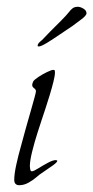

<svg xmlns="http://www.w3.org/2000/svg" viewBox="-20 -539 275 566"><path d="M37 7Q22 7 22 -9Q22 -26 28 -53.5Q34 -81 42 -109Q50 -137 54 -153Q55 -157 60 -174.5Q65 -192 71 -213Q77 -234 81.5 -250.5Q86 -267 86 -270Q86 -275 80.5 -279Q75 -283 75 -288Q75 -291 76 -294Q77 -297 78 -299Q81 -304 93 -312Q105 -320 118.5 -326.5Q132 -333 137 -333Q140 -333 141 -332Q142 -330 142 -325Q142 -316 137.5 -298Q133 -280 126.5 -258.5Q120 -237 114 -219Q108 -201 105 -192Q100 -177 91 -149Q82 -121 75 -93Q68 -65 68 -49Q68 -47 69 -40.5Q70 -34 74 -34Q79 -34 92.5 -42.5Q106 -51 121 -59Q136 -67 144 -67Q148 -67 149 -65Q149 -61 136 -51.5Q123 -42 108.5 -32.5Q94 -23 89 -18Q79 -9 65 -1Q51 7 37 7ZM94 -402Q91 -402 91 -404Q91 -409 96 -414Q101 -419 104 -421Q113 -431 128 -446Q143 -461 159 -477Q175 -493 183 -503Q188 -510 194 -514.5Q200 -519 209 -519Q217 -519 226 -513.5Q235 -508 235 -500Q235 -493 218.5 -481Q202 -469 193 -462Q179 -453 158 -438.5Q137 -424 119 -413Q101 -402 94 -402Z"/></svg>

Font: Moon Dance
Style: Regular
Weight: 400
Designer: Robert E. Leuschke
Foundry: Robert E. Leuschke
Version: Version 1.010; ttfautohint (v1.8.3)